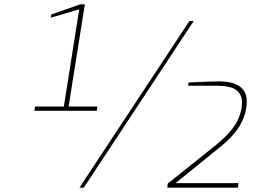

<svg xmlns="http://www.w3.org/2000/svg" viewBox="-20 -867 1185 887"><path d="M855 -770H875L367 0H347ZM755 -19 980 -199Q1044 -251 1071 -298.5Q1098 -346 1098 -395Q1098 -431 1071.5 -451Q1045 -471 980 -471H849L851 -486Q951 -491 990 -491Q1120 -491 1120 -398Q1120 -345 1091.5 -293Q1063 -241 996 -187L791 -21H1082L1079 0H753ZM430 -375 427 -355H139L142 -375H275L346 -824L214 -785L217 -800L351 -847H372L297 -375Z"/></svg>

Font: Exo Thin
Style: Italic
Weight: 250
Italic angle: -9°
Designer: Natanael Gama
Foundry: Natanael Gama
Version: Version 1.500; ttfautohint (v1.6)